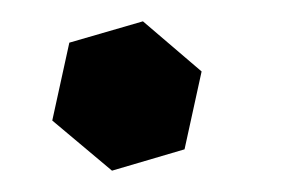

<svg xmlns="http://www.w3.org/2000/svg" viewBox="-20 -146 279 180"><path d="M114 -126 169 -79 153 -6 85 14 29 -33 45 -106Z"/></svg>

Font: Poltawski Nowy Medium
Style: Italic
Weight: 500
Italic angle: -12°
Version: Version 1.001;gftools[0.9.25]